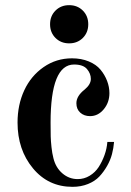

<svg xmlns="http://www.w3.org/2000/svg" viewBox="-20 -712 508 744"><path d="M48 -237C48 -167 67.8 -108 107.5 -60C147.2 -12 198.3 12 261 12C283 12 303 8.3 321 1C339 -6.3 353.7 -16 365 -28C376.3 -40 386.3 -53.7 395 -69C403.7 -84.3 410 -99.7 414 -115C418 -130.3 420.7 -146 422 -162H396C394.7 -144.7 391 -127.7 385 -111C379 -94.3 371.5 -79 362.5 -65C353.5 -51 341.8 -39.7 327.5 -31C313.2 -22.3 297.7 -18 281 -18C259 -18 239.3 -25.3 222 -40C204.7 -54.7 193 -74.3 187 -99C183.7 -111.7 181.2 -126 179.5 -142C177.8 -158 176.8 -171.8 176.5 -183.5C176.2 -195.2 176 -213 176 -237C176 -387 206.3 -462 267 -462C290.3 -462 307 -456.2 317 -444.5C327 -432.8 332 -420 332 -406C332 -392 324 -378.3 308 -365C286.7 -348.3 276 -330.7 276 -312C276 -296.7 281 -284.5 291 -275.5C301 -266.5 313.7 -262 329 -262C349.7 -262 367.3 -270.8 382 -288.5C396.7 -306.2 404 -327 404 -351C404 -367 401 -382.8 395 -398.5C389 -414.2 380.5 -428.7 369.5 -442C358.5 -455.3 343.3 -466 324 -474C304.7 -482 283 -486 259 -486C218.3 -486 181.7 -474.7 149 -452C116.3 -429.3 91.3 -399.3 74 -362C56.7 -324.7 48 -283 48 -237ZM174 -618C174 -596.7 181 -579 195 -565C209 -551 226.7 -544 248 -544C269.3 -544 287 -551 301 -565C315 -579 322 -596.7 322 -618C322 -639.3 315 -657 301 -671C287 -685 269.3 -692 248 -692C226.7 -692 209 -685 195 -671C181 -657 174 -639.3 174 -618Z"/></svg>

Font: Km Standard TT
Style: Bold
Weight: 700
Designer: Alexey Kryukov <alexios@thessalonica.org.ru>
Version: Version 2.0.2